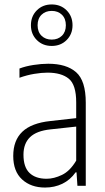

<svg xmlns="http://www.w3.org/2000/svg" viewBox="-20 -835 470 863"><path d="M182.5 8Q119 8 79.2 -28.5Q39.5 -65 39.5 -134Q39.5 -204 80.5 -243Q121.5 -282 206.5 -291L322.5 -304V-375Q322.5 -454 289.2 -481.2Q256 -508.5 193.5 -508.5Q167 -508.5 134 -503Q101 -497.5 67.5 -485.5V-527Q95 -537.5 130.5 -543Q166 -548.5 197 -548.5Q278.5 -548.5 322 -510.5Q365.5 -472.5 365.5 -373.5V0H328L324 -60.5H320Q295.5 -26 260.2 -9Q225 8 182.5 8ZM85.5 -139.5Q85.5 -83.5 112.8 -57.5Q140 -31.5 189.5 -31.5Q222.5 -31.5 258.5 -48.8Q294.5 -66 322.5 -113V-266L207 -253.5Q144.5 -247 115 -218.5Q85.5 -190 85.5 -139.5ZM212.5 -628.5Q172 -628.5 145.5 -655Q119 -681.5 119 -721.5Q119 -762 145.5 -788.5Q172 -815 212.5 -815Q253 -815 279.5 -788.5Q306 -762 306 -721.5Q306 -681.5 279.5 -655Q253 -628.5 212.5 -628.5ZM212.5 -657Q240.5 -657 258.2 -674.2Q276 -691.5 276 -721.5Q276 -751.5 258.2 -768.8Q240.5 -786 212.5 -786Q184.5 -786 166.8 -768.8Q149 -751.5 149 -721.5Q149 -691.5 166.8 -674.2Q184.5 -657 212.5 -657Z"/></svg>

Font: Encode Sans Condensed Condensed ExtraLight
Style: Regular
Weight: 200
Width: 3
Designer: Multiple Designers
Foundry: Impallari Type
Version: Version 3.000; ttfautohint (v1.8.3) -l 8 -r 50 -G 200 -x 14 